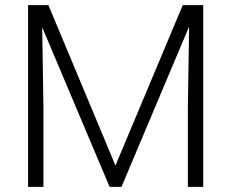

<svg xmlns="http://www.w3.org/2000/svg" viewBox="-20 -731 905 751"><path d="M169.4 -710.9 431.6 -83.5 694.8 -710.9H774.9V0H714.8V-309.6L719.7 -627L455.1 0H408.7L145 -624.5L149.9 -311.5V0H89.8V-710.9Z"/></svg>

Font: TypoPRO Roboto
Style: Regular
Weight: 300
Designer: Google
Version: Version 2.136; 2016